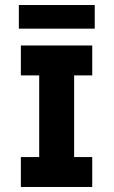

<svg xmlns="http://www.w3.org/2000/svg" viewBox="-20 -744 455 764"><path d="M136 -18V-545H275V-18ZM63 0V-119H347V0ZM63 -444V-563H347V-444ZM55 -630V-724H357V-630Z"/></svg>

Font: Darker Grotesque Light Black
Style: Regular
Weight: 900
Version: Version 1.000;gftools[0.9.28]